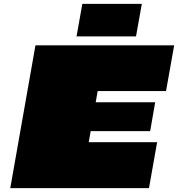

<svg xmlns="http://www.w3.org/2000/svg" viewBox="-20 -971 919 991"><path d="M375 -783 405 -951H712L682 -783ZM33 0 163 -737H879L837 -501H484L474 -443H781L755 -294H448L438 -237H791L749 0Z"/></svg>

Font: Tomorrow Black
Style: Italic
Weight: 900
Italic angle: -10°
Designer: Tony de Marco, Monica Rizzolli
Foundry: Just in Type
Version: Version 2.002